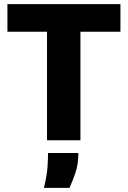

<svg xmlns="http://www.w3.org/2000/svg" viewBox="-20 -680 619 931"><path d="M208 0V-660H370V0ZM16 -526V-660H564V-526ZM193 231Q208 169 210.5 128Q213 87 213 62H360Q360 117 345 160Q330 203 317 231Z"/></svg>

Font: Bricolage Grotesque ExtraBold
Style: Regular
Weight: 800
Designer: Mathieu Triay
Foundry: Atelier Triay
Version: Version 1.001;gftools[0.9.33.dev8+g029e19f]